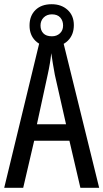

<svg xmlns="http://www.w3.org/2000/svg" viewBox="-20 -890 490 910"><path d="M361 0 309 -223H142L90 0H0L173 -714H274L450 0ZM240 -535Q235 -563 230.5 -589Q226 -615 223 -638Q218 -590 206 -536L155 -301H293ZM225 -669Q176 -669 148 -696.5Q120 -724 120 -769Q120 -815 148 -842.5Q176 -870 225 -870Q271 -870 300.5 -843Q330 -816 330 -771Q330 -725 301.5 -697Q273 -669 225 -669ZM226 -718Q249 -718 264 -732Q279 -746 279 -769Q279 -792 265.5 -807Q252 -822 226 -822Q202 -822 187 -807Q172 -792 172 -769Q172 -746 185.5 -732Q199 -718 226 -718Z"/></svg>

Font: Noto Sans Khmer UI ExtraCondensed
Style: Regular
Weight: 400
Width: 2
Designer: Danh Hong and the Monotype Design Team
Foundry: Monotype Imaging Inc.
Version: Version 2.002; ttfautohint (v1.8.4.7-5d5b)